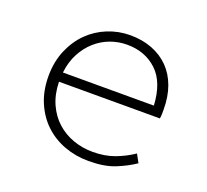

<svg xmlns="http://www.w3.org/2000/svg" viewBox="-94 -605 787 730"><g transform="rotate(20 300.0 -240.0)"><path d="M330 12Q278 12 232 -5Q186 -22 151.5 -54.5Q117 -87 97 -134Q77 -181 77 -240Q77 -298 97 -345Q117 -392 150 -424.5Q183 -457 226.5 -474.5Q270 -492 317 -492Q366 -492 406 -476.5Q446 -461 474 -432.5Q502 -404 517 -363Q532 -322 532 -270Q532 -261 532 -251.5Q532 -242 530 -233H122Q123 -183 140.5 -144Q158 -105 187 -79Q216 -53 253.5 -39.5Q291 -26 333 -26Q382 -26 421 -40.5Q460 -55 494 -78L512 -45Q480 -23 437 -5.5Q394 12 330 12ZM318 -454Q283 -454 250.5 -442Q218 -430 191.5 -406.5Q165 -383 147 -349Q129 -315 124 -271H492Q487 -364 439 -409Q391 -454 318 -454Z"/></g></svg>

Font: Source Code Pro Light
Style: Regular
Weight: 300
Monospace: yes
Designer: Paul D. Hunt, Teo Tuominen
Foundry: Adobe Systems Incorporated
Version: Version 2.030;PS 1.000;hotconv 16.6.51;makeotf.lib2.5.65220